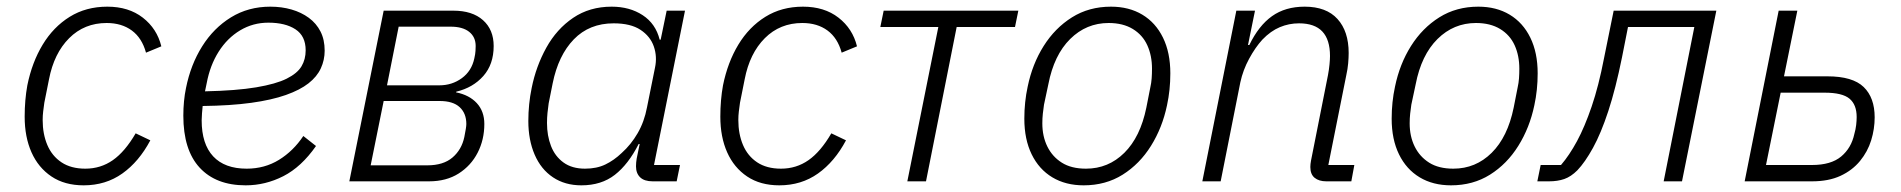

<svg xmlns="http://www.w3.org/2000/svg" viewBox="-20 -544 5702 576"><path d="M231 12Q174 12 134.5 -14.5Q95 -41 74.5 -87Q54 -133 54 -194Q54 -219 56 -242.5Q58 -266 62 -288Q76 -357 108 -410Q140 -463 189 -493.5Q238 -524 302 -524Q366 -524 408.5 -491Q451 -458 464 -405L418 -386Q406 -430 375.5 -452.5Q345 -475 300 -475Q233 -475 187.5 -429.5Q142 -384 127 -306L113 -236Q111 -222 109.5 -209.5Q108 -197 108 -184Q108 -142 122 -109Q136 -76 164.5 -57Q193 -38 236 -38Q282 -38 318.5 -63.5Q355 -89 387 -144L431 -123Q397 -59 347 -23.5Q297 12 231 12Z M717 12Q628 12 579 -41Q530 -94 530 -197Q530 -219 532 -240Q534 -261 538 -280Q552 -350 586.5 -405Q621 -460 673 -492Q725 -524 791 -524Q825 -524 854.5 -515.5Q884 -507 906.5 -490.5Q929 -474 941.5 -449.5Q954 -425 954 -392Q954 -364 942.5 -339Q931 -314 905.5 -294Q880 -274 837.5 -259Q795 -244 733.5 -235.5Q672 -227 588 -226Q587 -217 586 -204Q585 -191 585 -183Q585 -112 619.5 -75Q654 -38 720 -38Q774 -38 817 -64.5Q860 -91 890 -136L928 -106Q884 -43 830 -15.5Q776 12 717 12ZM785 -476Q739 -476 700.5 -453Q662 -430 636 -389Q610 -348 600 -294L595 -270Q689 -272 748.5 -282Q808 -292 840 -308Q872 -324 884.5 -345Q897 -366 897 -393Q897 -436 866.5 -456Q836 -476 785 -476Z M1028 0 1131 -512H1340Q1397 -512 1429 -483.5Q1461 -455 1461 -406Q1461 -351 1430 -316Q1399 -281 1349 -269L1348 -267Q1388 -259 1410.5 -234.5Q1433 -210 1433 -172Q1433 -125 1413 -86Q1393 -47 1356 -23.5Q1319 0 1267 0ZM1092 -48H1262Q1310 -48 1337.5 -71.5Q1365 -95 1373 -133Q1376 -148 1377.5 -157.5Q1379 -167 1379 -172Q1379 -204 1359 -222.5Q1339 -241 1299 -241H1131ZM1141 -288H1298Q1336 -288 1365.5 -309.5Q1395 -331 1403 -369Q1406 -382 1406.5 -391.5Q1407 -401 1407 -406Q1407 -433 1387.5 -448.5Q1368 -464 1332 -464H1176Z M2010 0H1938Q1913 0 1900.5 -12Q1888 -24 1888 -45Q1888 -51 1888.5 -56.5Q1889 -62 1890 -68L1899 -112H1896Q1865 -51 1824.5 -19.5Q1784 12 1724 12Q1675 12 1639 -12Q1603 -36 1584 -80Q1565 -124 1565 -181Q1565 -206 1567.5 -231Q1570 -256 1575 -280Q1588 -345 1619 -401Q1650 -457 1699.5 -490.5Q1749 -524 1815 -524Q1869 -524 1908 -498.5Q1947 -473 1959 -425H1962L1980 -512H2035L1942 -49H2020ZM1735 -38Q1770 -38 1796 -50.5Q1822 -63 1845 -85Q1873 -110 1893 -144.5Q1913 -179 1921 -222L1945 -341Q1952 -374 1941.5 -404.5Q1931 -435 1901.5 -454.5Q1872 -474 1821 -474Q1748 -474 1701.5 -426Q1655 -378 1638 -294L1626 -234Q1624 -220 1622.5 -205.5Q1621 -191 1621 -175Q1621 -137 1633 -106Q1645 -75 1670.5 -56.5Q1696 -38 1735 -38Z M2318 12Q2261 12 2221.5 -14.5Q2182 -41 2161.5 -87Q2141 -133 2141 -194Q2141 -219 2143 -242.5Q2145 -266 2149 -288Q2163 -357 2195 -410Q2227 -463 2276 -493.5Q2325 -524 2389 -524Q2453 -524 2495.5 -491Q2538 -458 2551 -405L2505 -386Q2493 -430 2462.5 -452.5Q2432 -475 2387 -475Q2320 -475 2274.5 -429.5Q2229 -384 2214 -306L2200 -236Q2198 -222 2196.5 -209.5Q2195 -197 2195 -184Q2195 -142 2209 -109Q2223 -76 2251.5 -57Q2280 -38 2323 -38Q2369 -38 2405.5 -63.5Q2442 -89 2474 -144L2518 -123Q2484 -59 2434 -23.5Q2384 12 2318 12Z M2702 0 2795 -463H2621L2631 -512H3035L3025 -463H2850L2758 0Z M3231 12Q3177 12 3137 -12Q3097 -36 3075 -81Q3053 -126 3053 -188Q3053 -213 3055.5 -237Q3058 -261 3063 -284Q3077 -352 3111 -406Q3145 -460 3196 -492Q3247 -524 3313 -524Q3367 -524 3407 -500Q3447 -476 3469 -431Q3491 -386 3491 -324Q3491 -299 3488.5 -275Q3486 -251 3481 -228Q3467 -161 3433 -106.5Q3399 -52 3348 -20Q3297 12 3231 12ZM3238 -38Q3305 -38 3353 -85.5Q3401 -133 3419 -221L3431 -282Q3434 -295 3435 -309Q3436 -323 3436 -338Q3436 -377 3422 -408Q3408 -439 3378.5 -457Q3349 -475 3306 -475Q3239 -475 3190.5 -427Q3142 -379 3125 -291L3112 -230Q3110 -217 3108.5 -203Q3107 -189 3107 -174Q3107 -135 3122 -104.5Q3137 -74 3165.5 -56Q3194 -38 3238 -38Z M3642 0H3587L3689 -512H3745L3724 -409H3728Q3756 -467 3796 -495.5Q3836 -524 3894 -524Q3959 -524 3992.5 -487Q4026 -450 4026 -385Q4026 -371 4024.5 -354Q4023 -337 4019 -319L3965 -49H4043L4034 0H3959Q3937 0 3924 -10.5Q3911 -21 3911 -43Q3911 -48 3911.5 -52Q3912 -56 3913 -62L3964 -319Q3967 -335 3968.5 -350.5Q3970 -366 3970 -376Q3970 -425 3947 -449.5Q3924 -474 3877 -474Q3847 -474 3819.5 -462.5Q3792 -451 3767 -425Q3746 -402 3727.5 -368Q3709 -334 3701 -297Z M4333 12Q4279 12 4239 -12Q4199 -36 4177 -81Q4155 -126 4155 -188Q4155 -213 4157.5 -237Q4160 -261 4165 -284Q4179 -352 4213 -406Q4247 -460 4298 -492Q4349 -524 4415 -524Q4469 -524 4509 -500Q4549 -476 4571 -431Q4593 -386 4593 -324Q4593 -299 4590.5 -275Q4588 -251 4583 -228Q4569 -161 4535 -106.5Q4501 -52 4450 -20Q4399 12 4333 12ZM4340 -38Q4407 -38 4455 -85.5Q4503 -133 4521 -221L4533 -282Q4536 -295 4537 -309Q4538 -323 4538 -338Q4538 -377 4524 -408Q4510 -439 4480.5 -457Q4451 -475 4408 -475Q4341 -475 4292.5 -427Q4244 -379 4227 -291L4214 -230Q4212 -217 4210.5 -203Q4209 -189 4209 -174Q4209 -135 4224 -104.5Q4239 -74 4267.5 -56Q4296 -38 4340 -38Z M4592 0 4602 -49H4663Q4688 -78 4711 -120.5Q4734 -163 4755 -224.5Q4776 -286 4792 -369L4821 -512H5129L5026 0H4971L5063 -463H4864L4846 -372Q4827 -278 4805 -211Q4783 -144 4759 -100.5Q4735 -57 4712 -33Q4693 -14 4673 -7Q4653 0 4627 0Z M5214 0 5316 -512H5372L5332 -315H5462Q5538 -315 5571 -283Q5604 -251 5604 -192Q5604 -157 5593.5 -123Q5583 -89 5560 -61Q5537 -33 5501.5 -16.5Q5466 0 5416 0ZM5278 -49H5416Q5473 -49 5503.5 -74.5Q5534 -100 5543 -142Q5547 -156 5548.5 -169Q5550 -182 5550 -193Q5550 -230 5528.5 -248Q5507 -266 5454 -266H5322Z"/></svg>

Font: IBM Plex Sans Light
Style: Italic
Weight: 300
Italic angle: -11.31°
Designer: Mike Abbink, Paul van der Laan, Pieter van Rosmalen
Foundry: Bold Monday
Version: Version 3.201